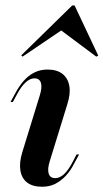

<svg xmlns="http://www.w3.org/2000/svg" viewBox="-20 -689 388 720"><path d="M166.9 -85.5Q157.3 -55.6 162.5 -38.3Q167.7 -21 187.1 -21Q204 -21 220.2 -35.9Q236.3 -50.8 252.4 -81.5L266.9 -109.7H276.6L258.1 -75.8Q245.2 -50 227.4 -30.6Q209.7 -11.3 187.9 0Q166.1 11.3 137.9 11.3Q102.4 11.3 81.9 -4.4Q61.3 -20.2 56.5 -49.6Q51.6 -79 63.7 -118.5L129 -330.6Q138.7 -361.3 133.5 -378.2Q128.2 -395.2 108.9 -395.2Q92.7 -395.2 76.2 -380.2Q59.7 -365.3 43.5 -334.7L28.2 -306.5H19.4L37.9 -340.3Q51.6 -366.1 69 -385.9Q86.3 -405.6 108.5 -416.9Q130.6 -428.2 158.1 -428.2Q193.5 -428.2 214.1 -412.1Q234.7 -396 239.9 -366.9Q245.2 -337.9 232.3 -297.6ZM64.5 -476.6 59.7 -481.5 250.8 -668.5H259.7L348.4 -480.6L341.1 -476.6L195.2 -585.5L226.6 -586.3Z"/></svg>

Font: Playfair 144pt
Style: Bold Italic
Weight: 700
Italic angle: -15.6°
Designer: Claus Eggers Sørensen
Foundry: Claus Eggers Sørensen
Version: Version 2.203